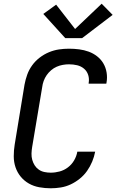

<svg xmlns="http://www.w3.org/2000/svg" viewBox="-20 -1005 640 1033"><path d="M253 8Q222 8 191.5 2.5Q161 -3 135.5 -17.5Q110 -32 91.5 -54.5Q73 -77 63.5 -105Q54 -133 54 -164.5Q54 -196 59 -227L112 -550Q117 -577 126.5 -603.5Q136 -630 153 -653.5Q170 -677 193.5 -695Q217 -713 243.5 -724Q270 -735 297 -739Q324 -743 351 -743Q379 -743 406 -739.5Q433 -736 457.5 -727Q482 -718 502.5 -702Q523 -686 536 -664Q549 -642 553.5 -615Q558 -588 553 -560Q553 -559 552.5 -558Q552 -557 552 -555H457Q457 -556 457 -556.5Q457 -557 457 -558Q461 -581 454.5 -601.5Q448 -622 432 -635.5Q416 -649 395 -654Q374 -659 351 -659Q335 -659 318 -656Q301 -653 285 -646Q269 -639 255 -627Q241 -615 231 -600.5Q221 -586 215 -569.5Q209 -553 207 -536L153 -214Q150 -196 149.5 -178.5Q149 -161 153.5 -145Q158 -129 166.5 -115.5Q175 -102 188.5 -92.5Q202 -83 219 -79.5Q236 -76 253 -76Q277 -76 301 -82.5Q325 -89 345.5 -104.5Q366 -120 379 -142.5Q392 -165 396 -189H492Q487 -162 476 -135.5Q465 -109 448.5 -85.5Q432 -62 409 -43.5Q386 -25 360.5 -13Q335 -1 307.5 3.5Q280 8 253 8ZM331 -800 213 -930 282 -980 384 -849 527 -985 586 -925 422 -800Z"/></svg>

Font: Iosevka SS04 Md Ex Obl
Style: Regular
Weight: 500
Width: 7
Italic angle: -9°
Monospace: yes
Designer: Belleve Invis
Foundry: Belleve Invis
Version: Version 19.0.0; ttfautohint (v1.8.4)